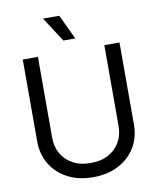

<svg xmlns="http://www.w3.org/2000/svg" viewBox="-100 -1018 913 1108"><g transform="rotate(-10 356.0 -464.0)"><path d="M356.4 11.7Q270.5 11.7 206.8 -22Q143.1 -55.7 107.9 -114.3Q72.8 -172.9 72.8 -247.1V-727.5H161.6V-253.9Q161.6 -201.2 185.1 -159.9Q208.5 -118.7 252.2 -95Q295.9 -71.3 356.4 -71.3Q417 -71.3 460.4 -95Q503.9 -118.7 527.3 -159.9Q550.8 -201.2 550.8 -253.9V-727.5H639.6V-247.1Q639.6 -172.4 604.5 -114Q569.3 -55.7 505.6 -22Q441.9 11.7 356.4 11.7ZM322.8 -794.9 229 -939.9H324.2L392.6 -794.9Z"/></g></svg>

Font: Inter 28pt
Style: Regular
Weight: 400
Designer: Rasmus Andersson
Foundry: rsms
Version: Version 4.001;git-66647c0bb